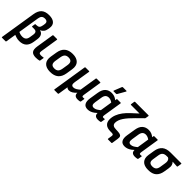

<svg xmlns="http://www.w3.org/2000/svg" viewBox="219 -1974 3419 3419"><g transform="rotate(45 1928.0 -264.5)"><path d="M10.8 185Q-0.4 185 2 173.9L110.1 -506.5Q125.5 -603.4 176.3 -648.7Q227 -694 322.9 -694Q411.5 -694 455.1 -654.1Q498.8 -614.2 488 -539.8L484.1 -512.9Q477.1 -463.4 454 -433.5Q431 -403.7 396.2 -389.2V-387.2Q442.8 -376.9 463.2 -338.5Q483.6 -300.1 474.3 -240.8L463.5 -167.5Q449.5 -76.2 401.3 -32.6Q353 11 267.5 11Q229.5 11 193.5 0.3Q157.5 -10.4 130.7 -23.8L146.7 -113.5Q168.2 -99.4 195.6 -91.2Q223 -83.1 251.7 -83.1Q297.5 -83.1 322.6 -105.6Q347.7 -128.1 355 -176L365.5 -242.7Q373.1 -288.4 358.1 -309.8Q343.1 -331.1 303.3 -331.1H255.4Q245.2 -331.1 246.6 -341.9L255 -396.5Q257.4 -406.6 265.9 -406.6H283.7Q326.6 -406.6 345.7 -425Q364.8 -443.4 372.4 -490.8L376.4 -517.1Q383.3 -558.3 367.3 -577.9Q351.2 -597.4 311.5 -597.4Q271.1 -597.4 249.5 -576.8Q228 -556.2 221 -512.6L111.9 173.9Q109.9 185 99.8 185Z M685.2 11Q611.4 11 581.4 -25.8Q551.3 -62.6 565.2 -150.8L617.3 -480.5Q619.3 -491.7 630.5 -491.7H718.8Q730.3 -491.7 728.3 -480.5L675.8 -144.7Q670.1 -109.2 681 -95.8Q691.8 -82.4 723.3 -82.4Q738 -82.4 752.8 -84.1Q767.6 -85.8 780.9 -88.8Q791.3 -90.4 789.6 -78.1L778.7 -10.7Q777 -0.2 767.6 1.9Q752.5 5.6 730.4 8.3Q708.4 11 685.2 11Z M1045.5 11Q943.6 11 895.5 -41.8Q847.3 -94.7 863.1 -191.8L883.3 -314.1Q914.3 -502.7 1108.1 -502.7Q1208.5 -502.7 1257.7 -450.8Q1307 -398.9 1291.6 -300.1L1273 -180.2Q1257.3 -83.3 1200.9 -36.1Q1144.5 11 1045.5 11ZM1055.7 -86.2Q1104.4 -86.2 1129.5 -110.4Q1154.5 -134.6 1163.5 -189.7L1180.3 -293.8Q1189.9 -351.8 1169.2 -378.6Q1148.5 -405.5 1098.7 -405.5Q1050.4 -405.5 1025.6 -381.1Q1000.8 -356.7 991.8 -302.2L974.7 -196.9Q966.1 -141.5 985.5 -113.8Q1005 -86.2 1055.7 -86.2Z M1330.8 185Q1319.6 185 1322 173.9L1425.3 -480.5Q1427.3 -491.7 1438.5 -491.7H1526.8Q1538.3 -491.7 1536.3 -480.5L1486.7 -171.4Q1479.5 -126.3 1491.3 -106.6Q1503.1 -86.9 1533.1 -86.9Q1565.9 -86.9 1596.6 -106.3Q1627.4 -125.7 1654.3 -150.3L1706.3 -480.5Q1708.3 -491.7 1719.4 -491.7H1807.7Q1818.5 -491.7 1816.5 -480.5L1761.7 -130.3Q1757.4 -100.9 1762.1 -91.8Q1766.9 -82.8 1784.3 -82.8Q1791 -82.8 1798.2 -83.6Q1805.4 -84.4 1811.3 -85.4Q1820 -86.4 1818.4 -76L1807.5 -7.7Q1806.5 -2.6 1803.6 0.5Q1800.7 3.5 1793.6 5.2Q1781.1 7.9 1767.2 9.5Q1753.3 11 1738.5 11Q1697.1 11 1674.4 -8.2Q1651.7 -27.5 1652.5 -69.7H1650.8Q1620.3 -34.9 1585.9 -13.9Q1551.5 7.1 1516.2 7.1Q1498.1 7.1 1483.1 0.7Q1468.2 -5.6 1459.6 -15.7L1429.7 173.9Q1427.7 185 1417.2 185Z M1989.3 11Q1923.6 11 1896.9 -34.1Q1870.3 -79.1 1883.6 -162.2L1910 -326.5Q1924.7 -418.4 1971.9 -460.5Q2019 -502.7 2090.8 -502.7Q2135.5 -502.7 2171.3 -486.4Q2207 -470.1 2230.8 -444.4L2218.7 -361.2Q2194.4 -382.6 2167.6 -394.9Q2140.7 -407.2 2114.1 -407.2Q2073 -407.2 2049.2 -384.4Q2025.5 -361.5 2017.3 -310.3L1996.1 -174.8Q1989.1 -130.7 2001.3 -108.8Q2013.5 -86.9 2047 -86.9Q2077 -86.9 2109.8 -105.3Q2142.6 -123.8 2188.4 -165.7L2183 -88.6Q2150.6 -58.2 2120.1 -35.7Q2089.5 -13.2 2057.6 -1.1Q2025.6 11 1989.3 11ZM2250.3 11Q2201 11 2178.8 -13.3Q2156.5 -37.7 2163.8 -89.1L2167.2 -110.9L2165.7 -133.7L2207.7 -403L2219.3 -435.7L2226.9 -480.5Q2228.9 -491.7 2238.8 -491.7H2321.2Q2332.7 -491.7 2330.3 -480.5L2274.8 -128.8Q2270.9 -99.8 2276.1 -91.3Q2281.4 -82.8 2295.9 -82.8Q2304.5 -82.8 2311.7 -83.6Q2318.9 -84.4 2324.8 -85.4Q2334.9 -87.1 2332.5 -76L2321 -8.3Q2320 2.1 2307.4 4.6Q2294.2 7.3 2280.5 9.1Q2266.7 11 2250.3 11ZM2090.1 -545.3Q2084.7 -545.3 2083.5 -549.5Q2082.3 -553.7 2084.7 -558.8L2142.1 -702.6Q2144.8 -709 2149.5 -711.4Q2154.3 -713.7 2160.3 -713.7H2245.7Q2251.8 -713.7 2253.4 -709.4Q2255.1 -705 2251.4 -699.2L2170.1 -556.4Q2164.3 -545.3 2150.8 -545.3Z M2627.1 131.1Q2616.3 131.1 2618.1 119.9L2630.1 40.6Q2633.7 16.4 2623.7 8.2Q2613.6 0 2585.9 0H2559.3Q2473.8 0 2433.2 -37.5Q2392.6 -75 2392.6 -143.7Q2392.6 -202.6 2414.7 -260.6Q2436.8 -318.6 2479.4 -375.7Q2522.1 -432.9 2583 -487.9L2697.2 -592.6H2481.7Q2471.2 -592.6 2472.9 -603.7L2483.1 -671.9Q2485.5 -683 2495.4 -683H2830.9Q2843 -683 2841 -671.2L2831.5 -615Q2831.1 -610.7 2829.1 -607.5Q2827.1 -604.2 2824 -600.5L2705.1 -483.4Q2656.3 -435.5 2618.9 -393.2Q2581.5 -350.8 2556 -312.6Q2530.4 -274.3 2517.5 -238.3Q2504.6 -202.3 2504.6 -167.4Q2504.6 -131.5 2528.4 -113.4Q2552.2 -95.3 2605.7 -95Q2664.9 -94.6 2696.4 -87.2Q2728 -79.7 2738.2 -58.2Q2748.3 -36.6 2741 6.3L2723.8 119.9Q2722.5 131.1 2710.7 131.1Z M2920.3 11Q2854.6 11 2827.9 -34.1Q2801.3 -79.1 2814.6 -162.2L2841 -326.5Q2855.7 -418.4 2902.9 -460.5Q2950 -502.7 3021.8 -502.7Q3066.5 -502.7 3102.3 -486.4Q3138 -470.1 3161.8 -444.4L3149.7 -361.2Q3125.4 -382.6 3098.6 -394.9Q3071.7 -407.2 3045.1 -407.2Q3004 -407.2 2980.2 -384.4Q2956.5 -361.5 2948.3 -310.3L2927.1 -174.8Q2920.1 -130.7 2932.3 -108.8Q2944.5 -86.9 2978 -86.9Q3008 -86.9 3040.8 -105.3Q3073.6 -123.8 3119.4 -165.7L3114 -88.6Q3081.6 -58.2 3051.1 -35.7Q3020.5 -13.2 2988.6 -1.1Q2956.6 11 2920.3 11ZM3181.3 11Q3132 11 3109.8 -13.3Q3087.5 -37.7 3094.8 -89.1L3098.2 -110.9L3096.7 -133.7L3138.7 -403L3150.3 -435.7L3157.9 -480.5Q3159.9 -491.7 3169.8 -491.7H3252.2Q3263.7 -491.7 3261.3 -480.5L3205.8 -128.8Q3201.9 -99.8 3207.1 -91.3Q3212.4 -82.8 3226.9 -82.8Q3235.5 -82.8 3242.7 -83.6Q3249.9 -84.4 3255.8 -85.4Q3265.9 -87.1 3263.5 -76L3252 -8.3Q3251 2.1 3238.4 4.6Q3225.2 7.3 3211.5 9.1Q3197.7 11 3181.3 11Z M3515.5 11Q3411.4 11 3364.5 -40.9Q3317.7 -92.7 3331.8 -183.5L3350.6 -302.6Q3365.7 -398.3 3422 -445Q3478.4 -491.7 3580.1 -491.7H3846.7Q3858.2 -491.7 3856.2 -480.5L3844.6 -407.6Q3842.2 -396.1 3832.1 -396.8L3721.5 -403.2V-401.2Q3740.6 -383.7 3751.4 -352.2Q3762.2 -320.7 3753.9 -268.7L3738.8 -176.3Q3724.4 -85.2 3670.7 -37.1Q3617.1 11 3515.5 11ZM3523.7 -86.2Q3569.5 -86.2 3595.4 -108.2Q3621.3 -130.1 3629.6 -180.4L3646.4 -286.5Q3652.3 -321.5 3647.8 -343.6Q3643.2 -365.7 3632.4 -378.9Q3621.6 -392.1 3606.4 -398.7H3571.7Q3526.6 -398.7 3498 -377.6Q3469.3 -356.4 3460.5 -299.9L3442.4 -182.7Q3434.8 -131.8 3456.2 -109Q3477.5 -86.2 3523.7 -86.2Z"/></g></svg>

Font: Sofia Sans Semi Condensed
Style: Italic
Weight: 400
Italic angle: -9°
Designer: Botio Nikoltchev, Ani Petrova
Foundry: lettersoup
Version: Version 4.101